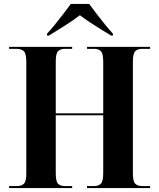

<svg xmlns="http://www.w3.org/2000/svg" viewBox="-20 -951 804 971"><path d="M26 0V-10H66Q88 -10 100.5 -21.5Q113 -33 113 -74V-639Q113 -680 100.5 -692Q88 -704 64 -704H26V-714H345V-704H308Q286 -704 274 -692.5Q262 -681 262 -640V-378H502V-639Q502 -680 490 -692Q478 -704 456 -704H420V-714H739V-704H698Q676 -704 664 -692Q652 -680 652 -639V-75Q652 -34 664 -22Q676 -10 698 -10H739V0H420V-10H456Q478 -10 490 -22Q502 -34 502 -76V-368H262V-74Q262 -33 274 -21.5Q286 -10 308 -10H345V0ZM218 -781Q236 -800 257.5 -826.5Q279 -853 300.5 -881Q322 -909 338 -931H431Q447 -909 468.5 -881Q490 -853 511.5 -826.5Q533 -800 551 -781V-771H542Q521 -784 493 -801Q465 -818 436.5 -837Q408 -856 384 -874Q349 -847 303.5 -818.5Q258 -790 227 -771H218Z"/></svg>

Font: Noto Serif Display SemiCondensed
Style: Bold
Weight: 700
Width: 4
Designer: Monotype Design Team
Foundry: Monotype Imaging Inc.
Version: Version 2.009